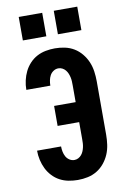

<svg xmlns="http://www.w3.org/2000/svg" viewBox="-103 -1011 705 1079"><g transform="rotate(-10 250.0 -472.0)"><path d="M252 8Q226 8 199.5 3Q173 -2 149.5 -14.5Q126 -27 107.5 -47Q89 -67 77.5 -90.5Q66 -114 60 -140.5Q54 -167 54 -194H191Q191 -179 194 -164Q197 -149 204 -136Q211 -123 224 -114.5Q237 -106 252 -106Q264 -106 274.5 -111.5Q285 -117 292.5 -126Q300 -135 304.5 -146Q309 -157 311.5 -168.5Q314 -180 314.5 -191.5Q315 -203 315 -215V-311H192V-425H315V-520Q315 -532 314.5 -543.5Q314 -555 311.5 -566.5Q309 -578 304.5 -589Q300 -600 292.5 -609Q285 -618 274.5 -623.5Q264 -629 252 -629Q237 -629 224 -620.5Q211 -612 204 -599Q197 -586 194 -571Q191 -556 191 -541H54Q54 -568 60 -594.5Q66 -621 77.5 -644.5Q89 -668 107.5 -688Q126 -708 149.5 -720.5Q173 -733 199.5 -738Q226 -743 252 -743Q281 -743 309 -737Q337 -731 361 -716.5Q385 -702 403.5 -679.5Q422 -657 433 -631Q444 -605 448 -576.5Q452 -548 452 -520V-215Q452 -187 448 -158.5Q444 -130 433 -104Q422 -78 403.5 -55.5Q385 -33 361 -18.5Q337 -4 309 2Q281 8 252 8ZM417 -818H283V-952H417ZM217 -818H83V-952H217Z"/></g></svg>

Font: Iosevka SS04 Heavy
Style: Regular
Weight: 900
Monospace: yes
Designer: Belleve Invis
Foundry: Belleve Invis
Version: Version 19.0.0; ttfautohint (v1.8.4)